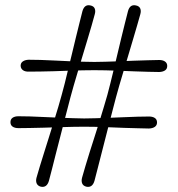

<svg xmlns="http://www.w3.org/2000/svg" viewBox="-20 -721 688 744"><path d="M253 -344Q248.5 -326 241.8 -300.8Q235 -275.5 227.5 -246Q220 -216.5 212 -185.5Q204 -154.5 196.2 -124.2Q188.5 -94 181.8 -67.2Q175 -40.5 169.5 -20Q161.5 7 138.5 2.5Q126.5 -0.5 122.2 -10Q118 -19.5 121.5 -32.5Q126.5 -50.5 134.2 -75.8Q142 -101 151.2 -130.5Q160.5 -160 170.2 -191Q180 -222 189.2 -252Q198.5 -282 206.2 -308Q214 -334 219 -353Q224.5 -372 230.8 -397.5Q237 -423 244.2 -452.5Q251.5 -482 259 -513.2Q266.5 -544.5 273.8 -574.8Q281 -605 287.8 -631.5Q294.5 -658 299.5 -678Q307.5 -705 330 -700Q343 -697.5 347 -688Q351 -678.5 347 -665Q342 -646.5 334.8 -621.2Q327.5 -596 318.5 -566.2Q309.5 -536.5 300.2 -505.5Q291 -474.5 282 -444.8Q273 -415 265.5 -389Q258 -363 253 -344ZM345.5 -481Q363.5 -481 388.2 -481.8Q413 -482.5 441.5 -483.5Q470 -484.5 498.8 -485.8Q527.5 -487 552.8 -487.5Q578 -488 597 -488.5Q611 -488.5 619.5 -482.5Q628 -476.5 628 -465.5Q628 -454 619.5 -448.2Q611 -442.5 597 -442Q579.5 -442 554.5 -442.8Q529.5 -443.5 501 -444.5Q472.5 -445.5 443.5 -446.8Q414.5 -448 389.2 -448.5Q364 -449 345.5 -449Q327 -449 301.2 -448.5Q275.5 -448 246.2 -447Q217 -446 188.2 -445Q159.5 -444 134 -443.8Q108.5 -443.5 91 -443.5Q77.5 -443 69 -449Q60.5 -455 60 -466Q60 -477.5 68.8 -483.2Q77.5 -489 91 -489.5Q110 -489.5 136 -488.8Q162 -488 190.8 -486.5Q219.5 -485 248.5 -483.8Q277.5 -482.5 302.8 -481.8Q328 -481 345.5 -481ZM306 -230Q287.5 -230 261.8 -229.5Q236 -229 206.8 -228Q177.5 -227 148.5 -226.2Q119.5 -225.5 94.2 -225Q69 -224.5 51.5 -224.5Q37.5 -224.5 29 -230.2Q20.5 -236 20.5 -247.5Q20.5 -259 29 -264.8Q37.5 -270.5 51.5 -270.5Q70.5 -270.5 96.2 -269.8Q122 -269 151 -267.5Q180 -266 208.8 -265Q237.5 -264 263 -263Q288.5 -262 306 -262Q324 -262 348.8 -262.8Q373.5 -263.5 402 -264.5Q430.5 -265.5 459.2 -266.8Q488 -268 513.2 -268.8Q538.5 -269.5 557.5 -269.5Q571.5 -269.5 580 -263.8Q588.5 -258 588.5 -246.5Q588.5 -235.5 580 -229.5Q571.5 -223.5 557 -223Q539.5 -223.5 514.8 -224Q490 -224.5 461.2 -225.5Q432.5 -226.5 403.8 -227.8Q375 -229 349.5 -229.5Q324 -230 306 -230ZM346 -20Q338 7 315 2.5Q302.5 -0.5 298.5 -10Q294.5 -19.5 298 -32.5Q303 -50.5 310.5 -75.8Q318 -101 327.2 -130.5Q336.5 -160 346.5 -191Q356.5 -222 365.8 -252Q375 -282 382.8 -308Q390.5 -334 396 -353Q401 -372 407.5 -397.5Q414 -423 421 -452.5Q428 -482 435.5 -513.2Q443 -544.5 450.2 -574.8Q457.5 -605 464.2 -631.5Q471 -658 476 -678Q483.5 -705 506.5 -700Q519.5 -697.5 523.5 -688Q527.5 -678.5 523.5 -665Q518.5 -646.5 511 -621Q503.5 -595.5 494.8 -566Q486 -536.5 476.8 -505.5Q467.5 -474.5 458.5 -444.5Q449.5 -414.5 442 -388.8Q434.5 -363 429.5 -344Q425 -326 418.2 -300.8Q411.5 -275.5 404 -246Q396.5 -216.5 388.5 -185.5Q380.5 -154.5 372.8 -124.2Q365 -94 358.2 -67.2Q351.5 -40.5 346 -20Z"/></svg>

Font: Fraunces
Style: Regular
Weight: 400
Version: Version 1.000;[b76b70a41]